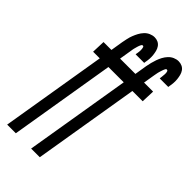

<svg xmlns="http://www.w3.org/2000/svg" viewBox="-284 -816 1082 1082"><g transform="rotate(45 257.0 -275.0)"><path d="M17 193 122 -440H69L72 -520H135L147 -594Q150 -610 153.5 -626Q157 -642 163 -657.5Q169 -673 177 -688Q185 -703 197 -716Q209 -729 225 -736Q241 -743 257 -743Q272 -743 284.5 -737Q297 -731 305 -719.5Q313 -708 316.5 -694Q320 -680 321.5 -666Q323 -652 322 -637Q321 -622 318 -607L317 -599H249V-602Q250 -608 251 -613.5Q252 -619 252.5 -624.5Q253 -630 253 -635.5Q253 -641 252.5 -646.5Q252 -652 250 -657.5Q248 -663 243 -663Q237 -663 234 -657Q231 -651 229 -646Q227 -641 225.5 -635.5Q224 -630 222.5 -624.5Q221 -619 219.5 -613.5Q218 -608 217.5 -603Q217 -598 216 -592.5Q215 -587 214 -581L204 -520H326L338 -594Q341 -610 345 -626Q349 -642 354.5 -657.5Q360 -673 368 -688Q376 -703 388 -716Q400 -729 416 -736Q432 -743 448 -743Q463 -743 476 -737Q489 -731 497 -719.5Q505 -708 508.5 -694Q512 -680 513.5 -666Q515 -652 514 -637Q513 -622 510 -607L509 -599H441V-602Q442 -608 442.5 -613.5Q443 -619 443.5 -624.5Q444 -630 444.5 -635.5Q445 -641 444.5 -646.5Q444 -652 442 -657.5Q440 -663 434 -663Q429 -663 426 -657Q423 -651 421 -646Q419 -641 417.5 -635.5Q416 -630 414 -624.5Q412 -619 411 -613.5Q410 -608 409 -603Q408 -598 407 -592.5Q406 -587 405 -581L395 -520H467L464 -440H382L277 193H208L313 -440H191L86 193Z"/></g></svg>

Font: Iosevka SS18 Medium
Style: Italic
Weight: 500
Italic angle: -9°
Monospace: yes
Designer: Belleve Invis
Foundry: Belleve Invis
Version: Version 25.1.1; ttfautohint (v1.8.4)